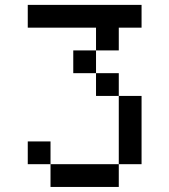

<svg xmlns="http://www.w3.org/2000/svg" viewBox="-20 -565 676 767"><path d="M90.9 -545.5V-454.5H363.6V-363.6H454.5V-454.5H545.5V-545.5ZM272.7 -363.6V-272.7H363.6V-363.6ZM454.5 -181.8V90.9H545.5V-181.8ZM454.5 90.9H181.8V181.8H454.5ZM181.8 90.9V0H90.9V90.9ZM363.6 -272.7V-181.8H454.5V-272.7Z"/></svg>

Font: Departure Mono
Style: Regular
Weight: 400
Monospace: yes
Designer: Helena Zhang
Version: Version 1.500;Glyphs 3.3.1 (3343)